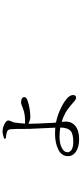

<svg xmlns="http://www.w3.org/2000/svg" viewBox="423 -1023 654 1540"><g transform="rotate(-90 750.0 -253.0)"><path d="M382.8 7.8Q449.2 7.8 472.7 -16.1Q496.1 -40 497.1 -96.7Q461.9 -102.5 423.8 -102.5Q369.1 -102.5 334 -84.5Q298.8 -66.4 298.8 -39.1Q298.8 -17.6 320.3 -4.9Q341.8 7.8 382.8 7.8ZM535.2 -147.5 537.1 -130.9Q588.9 -121.1 646.5 -94.7Q691.4 -74.2 724.6 -47.4Q757.8 -20.5 757.8 5.9Q757.8 30.3 735.4 30.3Q724.6 30.3 710.9 18.6Q697.3 6.8 670.9 -15.6Q644.5 -38.1 614.3 -55.7Q573.2 -77.1 543 -85Q544.9 -67.4 544.9 -52.7Q544.9 -3.9 508.3 25.4Q471.7 54.7 402.3 54.7Q342.8 54.7 305.2 30.3Q267.6 5.9 267.6 -35.2Q267.6 -85.9 320.3 -112.3Q373 -138.7 449.2 -138.7Q466.8 -138.7 496.1 -136.7Q487.3 -319.3 486.3 -344.7Q486.3 -475.6 483.4 -496.1Q481.4 -516.6 462.9 -524.4Q440.4 -531.2 409.2 -533.2L408.2 -546.9Q446.3 -559.6 465.8 -559.6Q495.1 -559.6 524.4 -544.4Q553.7 -529.3 553.7 -514.6Q553.7 -504.9 547.4 -491.7Q541 -478.5 538.1 -468.8Q533.2 -439.5 528.3 -379.9Q536.1 -378.9 548.8 -378.9Q604.5 -378.9 646.5 -394.5Q655.3 -397.5 666 -401.9Q676.8 -406.2 683.6 -408.7Q690.4 -411.1 694.3 -411.1Q741.2 -411.1 741.2 -383.8Q741.2 -368.2 711.9 -358.4Q647.5 -336.9 579.1 -336.9Q558.6 -336.9 527.3 -352.5V-338.9Q527.3 -303.7 535.2 -147.5Z"/></g></svg>

Font: Bpmf Zihi Serif Light
Style: Light
Weight: 300
Foundry: But Ko
Version: Version 1.320